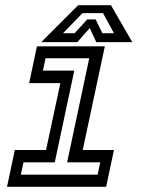

<svg xmlns="http://www.w3.org/2000/svg" viewBox="-20 -718 550 738"><path d="M7 0 37 -141.5H157L212 -398.5H92L122 -540H383L298 -141.5H418L388 0ZM60 -46.5H355L365.5 -94H238L323 -494H155L145 -446.5H265.5L190.5 -94H70.5ZM280.5 -698H406.5L488.5 -556H350L325 -610L277 -556H138.5ZM297 -667.5 222.5 -590.5H267L315.5 -643.5H347.5L373.5 -590.5H418L376 -667.5Z"/></svg>

Font: Tourney Expanded Medium
Style: Italic
Weight: 500
Width: 7
Italic angle: -12°
Designer: Tyler Finck
Foundry: Etcetera Type Co
Version: Version 1.010; ttfautohint (v1.8.3)